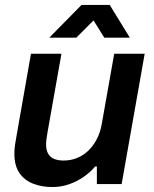

<svg xmlns="http://www.w3.org/2000/svg" viewBox="-20 -743 623 775"><path d="M191 12Q149 12 114 -1.5Q79 -15 58.5 -44.5Q38 -74 38 -123Q38 -141 41 -160.5Q44 -180 48 -202L105 -526H228L172 -210Q170 -196 168 -184Q166 -172 166 -161Q166 -136 175 -121.5Q184 -107 200 -101Q216 -95 237 -95Q264 -95 289 -104.5Q314 -114 334.5 -133Q355 -152 370 -180Q385 -208 391 -244L441 -526H564L471 0H371V-71H364Q345 -48 317.5 -29Q290 -10 258 1Q226 12 191 12ZM179 -591 309 -723H423L504 -591H401L336 -695H392L288 -591Z"/></svg>

Font: Archivo SemiBold SemiBold
Style: Italic
Weight: 600
Italic angle: -10°
Version: Version 2.001